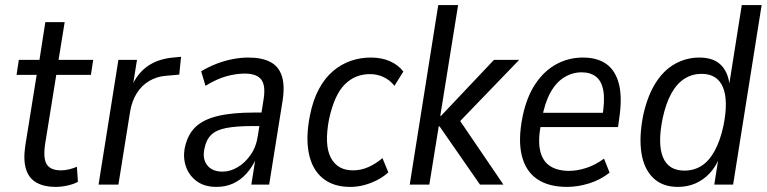

<svg xmlns="http://www.w3.org/2000/svg" viewBox="-20 -725 3011 754"><path d="M198 9Q154 9 124 -7.5Q94 -24 82.5 -59.5Q71 -95 79 -151L124 -431H45L54 -490H135L158 -638H234L210 -490H346L337 -431H201L157 -158Q149 -102 164 -79Q179 -56 220 -56Q235 -56 251.5 -60Q268 -64 282 -70L286 -11Q270 -2 245.5 3.5Q221 9 198 9Z M367 0 445 -490H518L501 -384H496Q520 -438 561 -466Q602 -494 660 -499L691 -502L684 -432L628 -427Q595 -424 566 -407Q537 -390 517.5 -359.5Q498 -329 491 -287L445 0Z M830 9Q783 9 752.5 -13.5Q722 -36 710 -71.5Q698 -107 706 -146Q717 -197 748 -226.5Q779 -256 835.5 -269.5Q892 -283 978 -283H1019L1011 -230H973Q909 -230 869.5 -222.5Q830 -215 810 -196Q790 -177 783 -142Q774 -102 793.5 -76.5Q813 -51 854 -51Q884 -51 913.5 -68.5Q943 -86 965 -118Q987 -150 993 -195L1015 -334Q1024 -389 1006 -412.5Q988 -436 941 -436Q907 -436 869 -425.5Q831 -415 787 -388L770 -445Q800 -463 831.5 -475Q863 -487 894.5 -493Q926 -499 955 -499Q1008 -499 1041 -482Q1074 -465 1086.5 -427.5Q1099 -390 1090 -331L1037 0H967L984 -107H988Q972 -70 948 -43.5Q924 -17 894.5 -4Q865 9 830 9Z M1355 9Q1289 9 1247.5 -25Q1206 -59 1193 -122Q1180 -185 1197 -271Q1209 -332 1232.5 -375.5Q1256 -419 1288 -446Q1320 -473 1357.5 -486Q1395 -499 1436 -499Q1479 -499 1511.5 -484.5Q1544 -470 1564 -444L1529 -388Q1512 -410 1487 -422Q1462 -434 1433 -434Q1405 -434 1380.5 -424.5Q1356 -415 1335 -394.5Q1314 -374 1298.5 -340Q1283 -306 1272 -256Q1253 -156 1279 -106Q1305 -56 1366 -56Q1398 -56 1427 -69Q1456 -82 1482 -104L1505 -48Q1485 -30 1460.5 -17.5Q1436 -5 1409.5 2Q1383 9 1355 9Z M1589 0 1701 -705H1779L1709 -270H1712L1920 -490H2019L1774 -236L1770 -275L1957 0H1865L1706 -229H1703L1666 0Z M2207 9Q2134 9 2089 -22Q2044 -53 2029 -114.5Q2014 -176 2032 -266Q2048 -344 2082.5 -395.5Q2117 -447 2165 -473Q2213 -499 2269 -499Q2326 -499 2361.5 -473.5Q2397 -448 2410.5 -395.5Q2424 -343 2412 -262L2407 -226H2087L2096 -282H2363L2345 -264Q2356 -330 2349.5 -368Q2343 -406 2321 -423.5Q2299 -441 2264 -441Q2228 -441 2196 -421.5Q2164 -402 2141.5 -361.5Q2119 -321 2108 -258L2104 -236Q2092 -172 2101.5 -132Q2111 -92 2140 -73Q2169 -54 2215 -54Q2247 -54 2282.5 -65.5Q2318 -77 2352 -102L2374 -47Q2337 -18 2292.5 -4.5Q2248 9 2207 9Z M2642 9Q2582 9 2545.5 -26Q2509 -61 2499 -124Q2489 -187 2506 -273Q2523 -349 2554.5 -399Q2586 -449 2630.5 -474Q2675 -499 2727 -499Q2783 -499 2812.5 -468.5Q2842 -438 2846 -382L2842 -383L2893 -705H2971L2859 0H2785L2803 -113H2808Q2793 -72 2767.5 -45Q2742 -18 2710.5 -4.5Q2679 9 2642 9ZM2668 -55Q2705 -55 2734.5 -73.5Q2764 -92 2786 -131.5Q2808 -171 2821 -231Q2841 -330 2819 -382.5Q2797 -435 2735 -435Q2699 -435 2669 -416.5Q2639 -398 2617 -359Q2595 -320 2582 -259Q2562 -160 2583.5 -107.5Q2605 -55 2668 -55Z"/></svg>

Font: Nunito Sans 10pt Condensed
Style: Italic
Weight: 400
Width: 3
Italic angle: -9°
Designer: Vernon Adams
Foundry: Vernon Adams
Version: Version 3.101;gftools[0.9.27]